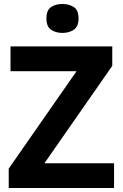

<svg xmlns="http://www.w3.org/2000/svg" viewBox="-20 -948 619 968"><path d="M555 0H24V-98L366 -589H33V-714H546V-616L204 -125H555ZM295 -928Q328 -928 352 -912.5Q376 -897 376 -855Q376 -814 352 -798Q328 -782 295 -782Q261 -782 237.5 -798Q214 -814 214 -855Q214 -897 237.5 -912.5Q261 -928 295 -928Z"/></svg>

Font: Noto Sans Hanifi Rohingya
Style: Bold
Weight: 700
Designer: Monotype Design Team and DaltonMaag
Foundry: Google LLC
Version: Version 2.102; ttfautohint (v1.8.4.7-5d5b)